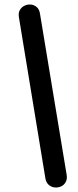

<svg xmlns="http://www.w3.org/2000/svg" viewBox="-20 -776 353 864"><path d="M184 25 65 -699Q62 -718 69.5 -731Q77 -744 90.5 -750.5Q104 -757 119 -755.5Q134 -754 145.5 -744Q157 -734 160 -714L280 11Q283 30 275.5 43.5Q268 57 254.5 63Q241 69 226 67.5Q211 66 199 55.5Q187 45 184 25Z"/></svg>

Font: Nunito Variable Extra Light
Style: Italic
Weight: 200
Italic angle: -9°
Designer: Vernon Adams
Foundry: Vernon Adams
Version: Version 3.602